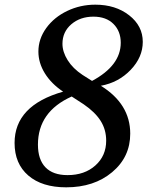

<svg xmlns="http://www.w3.org/2000/svg" viewBox="-20 -800 679 830"><path d="M416 -429.2Q543 -350.6 543 -222.2Q543 -121.1 464.8 -55.7Q386.7 9.8 266.1 9.8Q161.6 9.8 102.3 -41.3Q43 -92.3 43 -182.1Q43 -344.2 252.9 -403.8Q201.7 -438 173.8 -483.2Q146 -528.3 146 -577.1Q146 -631.8 179.9 -678.7Q213.9 -725.6 270.5 -752.7Q327.1 -779.8 392.1 -779.8Q479.5 -779.8 538.3 -733.9Q597.2 -688 597.2 -619.1Q597.2 -552.7 544.9 -498Q492.7 -443.4 416 -429.2ZM341.8 -349.1 290 -382.8Q144 -317.4 144 -174.8Q144 -110.4 176.5 -76.7Q209 -43 272 -43Q345.7 -43 392.3 -84.7Q439 -126.5 439 -191.9Q439 -239.7 415 -277.6Q391.1 -315.4 341.8 -349.1ZM336.9 -476.1 377.9 -450.2Q502 -516.6 502 -615.2Q502 -665 470.5 -696.5Q439 -728 383.8 -728Q326.7 -728 288.3 -695.1Q250 -662.1 250 -610.8Q250 -575.7 272.5 -539.8Q294.9 -503.9 336.9 -476.1Z"/></svg>

Font: Libre Baskerville
Style: Italic
Weight: 400
Designer: Pablo Impallari, Rodrigo Fuenzalida
Foundry: Pablo Impallari, Rodrigo Fuenzalida
Version: Version 1.000